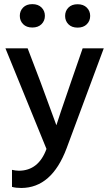

<svg xmlns="http://www.w3.org/2000/svg" viewBox="-20 -745 544 946"><path d="M209 -11.2Q169.9 95.7 73.2 96.2Q55.2 95.7 39.1 91.8V175.8Q58.1 181.2 85 181.2Q234.9 180.7 308.1 -14.2L491.2 -506.8H387.2L330.1 -341.8Q266.6 -157.7 257.8 -127.9L179.2 -341.8L116.2 -506.8H6.8ZM77.6 -667Q77.6 -642.6 94 -626Q110.4 -609.4 139.2 -609.4Q168 -609.4 184.6 -626Q201.2 -642.6 201.2 -667Q201.2 -691.4 184.6 -708Q168 -724.6 139.2 -724.6Q110.4 -724.6 94 -708Q77.6 -691.4 77.6 -667ZM300.8 -666.5Q300.8 -642.1 317.1 -625.5Q333.5 -608.9 362.3 -608.9Q391.1 -608.9 407.7 -625.5Q424.3 -642.1 424.3 -666.5Q424.3 -690.9 407.7 -707.5Q391.1 -724.1 362.3 -724.1Q333.5 -724.1 317.1 -707.5Q300.8 -690.9 300.8 -666.5Z"/></svg>

Font: FAU Chimera Medium
Style: Regular
Weight: 500
Version: Version 1.002;hotconv 1.0.117;makeotfexe 2.5.65602